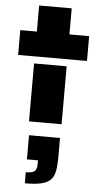

<svg xmlns="http://www.w3.org/2000/svg" viewBox="-65 -696 557 1086"><g transform="rotate(5 213.5 -153.5)"><path d="M18 -510H112V-658H297V-510H409V-369H18ZM112 -329H297V0H112ZM119 288Q159 288 171 275Q177 268 179.5 257Q182 246 182 228V215H119V78H295V180Q295 234 289 265.5Q283 297 266 315Q248 334 213.5 342.5Q179 351 119 351Z"/></g></svg>

Font: Saira Stencil One
Style: Regular
Weight: 400
Designer: Hector Gatti with collaboration of the Omnibus-Type team
Foundry: Omnibus-Type
Version: Version 1.004